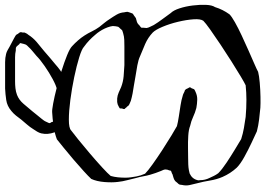

<svg xmlns="http://www.w3.org/2000/svg" viewBox="-168 -832 1066 771"><g transform="rotate(-90 365.5 -447.0)"><path d="M722 -117Q717 -101 710 -87Q703 -73 693 -59Q684 -50 661 -37Q638 -24 608 -10Q578 4 547.5 17.5Q517 31 494 41Q471 51 462 56Q447 60 418.5 62.5Q390 65 361.5 65.5Q333 66 318 65Q296 63 271 60Q246 57 223 51Q208 44 179 30.5Q150 17 121 1Q92 -15 77 -30Q54 -55 40 -87Q30 -110 25.5 -137.5Q21 -165 15 -187Q11 -203 7.5 -218.5Q4 -234 8 -250Q8 -255 10 -261Q11 -263 13 -265Q15 -267 16 -268Q18 -270 20.5 -273.5Q23 -277 25 -278Q30 -282 37.5 -284Q45 -286 51 -288Q53 -290 58.5 -291.5Q64 -293 65 -295Q66 -296 66 -300Q68 -304 69 -308Q70 -312 70 -316Q70 -320 68 -325Q66 -330 64 -334Q55 -356 49 -377Q45 -391 42.5 -405.5Q40 -420 36 -433Q32 -451 27 -469.5Q22 -488 20 -507Q17 -530 19.5 -561Q22 -592 32 -614Q42 -625 63.5 -644.5Q85 -664 110 -685.5Q135 -707 157.5 -725Q180 -743 191 -752Q214 -761 245.5 -765.5Q277 -770 299 -771Q308 -772 335 -767Q362 -762 397 -753Q432 -744 467 -733Q502 -722 529 -711Q556 -700 565 -691Q577 -680 588 -667.5Q599 -655 608 -641Q617 -627 624.5 -611.5Q632 -596 642 -582Q650 -572 658.5 -561.5Q667 -551 674 -540Q683 -527 691.5 -512.5Q700 -498 701 -482Q702 -478 702.5 -474.5Q703 -471 703 -468Q702 -464 700.5 -460Q699 -456 698 -453Q697 -452 697 -450.5Q697 -449 696 -448Q693 -445 689 -443Q686 -441 683.5 -439Q681 -437 678 -435Q673 -433 667.5 -432Q662 -431 657 -428Q655 -427 653 -425Q651 -423 649 -421Q648 -420 645 -418Q642 -416 640 -414Q639 -412 639 -408.5Q639 -405 639 -403L638 -392Q639 -385 643 -377.5Q647 -370 650 -363Q661 -345 673.5 -328.5Q686 -312 698 -295Q709 -284 717 -259.5Q725 -235 728.5 -206.5Q732 -178 731 -153.5Q730 -129 722 -117ZM610 -599Q600 -611 588.5 -622Q577 -633 563 -643Q554 -652 520 -662.5Q486 -673 440.5 -682.5Q395 -692 349.5 -698Q304 -704 270 -704Q236 -704 227 -695Q216 -687 190 -666Q164 -645 133.5 -619Q103 -593 78 -570Q53 -547 44 -536Q40 -522 38.5 -507Q37 -492 37 -477Q37 -466 38.5 -455Q40 -444 42 -433Q45 -416 53 -398Q64 -387 90.5 -368Q117 -349 148.5 -328.5Q180 -308 206.5 -292Q233 -276 244 -270Q259 -266 282 -262.5Q305 -259 327.5 -255.5Q350 -252 365 -247Q370 -246 374 -244Q378 -242 382 -240Q384 -239 386.5 -238.5Q389 -238 390 -236Q392 -235 393.5 -231.5Q395 -228 396 -226Q396 -225 398 -222.5Q400 -220 400 -219Q400 -215 396 -211Q395 -209 394 -205.5Q393 -202 391 -200Q390 -199 386.5 -197.5Q383 -196 381 -195Q366 -188 349.5 -188.5Q333 -189 317 -192Q298 -197 281 -205Q264 -213 245 -217Q230 -223 205 -224.5Q180 -226 155 -225.5Q130 -225 115 -225Q103 -225 90.5 -224.5Q78 -224 67 -222L54 -219Q32 -209 27 -187Q26 -185 26.5 -182Q27 -179 27 -177Q27 -157 36 -139Q40 -130 44.5 -121Q49 -112 55 -104Q70 -89 97 -71Q124 -53 150.5 -37Q177 -21 192 -12Q214 -5 236.5 -1Q259 3 281 6Q316 9 350 9Q378 9 408 6Q417 2 443 -13.5Q469 -29 503 -50.5Q537 -72 571.5 -95Q606 -118 632 -136.5Q658 -155 667 -164Q675 -175 673 -203.5Q671 -232 663 -265.5Q655 -299 643 -327.5Q631 -356 620 -367Q600 -386 574 -397.5Q548 -409 525 -418Q510 -425 488 -429Q466 -433 443.5 -436.5Q421 -440 406 -443Q391 -445 375.5 -448Q360 -451 346 -455Q342 -457 336.5 -459Q331 -461 327 -464Q325 -466 323.5 -468.5Q322 -471 320 -472Q319 -474 316.5 -476.5Q314 -479 313 -480Q312 -482 313 -485.5Q314 -489 315 -491Q315 -493 315 -496Q315 -499 316 -500Q317 -501 319.5 -502Q322 -503 323 -504Q331 -509 341 -510H355Q367 -509 378.5 -504Q390 -499 401 -494Q422 -486 444.5 -484Q467 -482 489 -481H564Q577 -481 590.5 -481.5Q604 -482 617 -486Q620 -487 623.5 -488Q627 -489 629 -490Q631 -492 633 -494.5Q635 -497 636 -498Q638 -500 640 -502Q642 -504 643 -506Q644 -508 644 -511Q644 -514 645 -516Q645 -519 645.5 -522Q646 -525 646 -527Q646 -530 645 -533Q644 -536 644 -538Q638 -560 624 -581Q619 -589 610 -599ZM545 -803Q532 -792 519 -780.5Q506 -769 492 -758Q481 -748 468.5 -739Q456 -730 442 -723Q432 -719 421.5 -716.5Q411 -714 400 -712Q388 -711 375.5 -710.5Q363 -710 350 -710Q335 -710 314 -710.5Q293 -711 272 -716Q251 -721 236 -735Q230 -741 226 -748Q222 -755 219 -762Q209 -789 215 -815Q217 -823 222 -831.5Q227 -840 232 -847Q240 -860 250 -871.5Q260 -883 270 -895Q278 -906 286.5 -916.5Q295 -927 305 -935Q325 -952 349 -955.5Q373 -959 395 -960H467Q484 -960 501 -960Q518 -960 534 -956Q542 -954 549 -950Q556 -946 563 -942L597 -924Q600 -922 604 -920Q608 -918 611 -915L615 -908Q617 -906 619 -903Q621 -900 621 -898Q622 -897 621 -894.5Q620 -892 620 -890Q620 -887 620 -884Q620 -881 618 -878Q617 -875 615 -872Q613 -869 611 -867Q599 -848 581.5 -833Q564 -818 545 -803ZM304 -851Q297 -842 289.5 -833Q282 -824 274 -814Q271 -810 267.5 -805.5Q264 -801 262 -796Q261 -793 258.5 -788.5Q256 -784 256 -781Q256 -780 257.5 -777.5Q259 -775 260 -774Q262 -765 265 -761Q267 -760 268 -760Q269 -760 270 -759Q274 -758 278 -756Q282 -754 286 -752Q295 -750 305.5 -750Q316 -750 326 -750Q342 -750 359 -750Q376 -750 392 -752Q407 -755 433 -769Q459 -783 485 -801Q511 -819 526 -834Q535 -842 544.5 -849.5Q554 -857 562 -866Q564 -868 567 -871Q570 -874 571 -876Q573 -880 574 -884.5Q575 -889 576 -893Q576 -895 577 -896.5Q578 -898 577 -899Q577 -901 575.5 -901.5Q574 -902 573 -903Q571 -905 568 -909Q565 -913 562 -915Q559 -917 555 -917Q551 -917 548 -917Q535 -920 520.5 -920Q506 -920 492 -920H423Q410 -920 396 -918.5Q382 -917 369 -912Q349 -904 334 -886.5Q319 -869 304 -851Z"/></g></svg>

Font: Rubik Vinyl
Style: Regular
Weight: 400
Designer: Hubert and Fischer, NaN
Foundry: Hubert and Fischer, NaN
Version: Version 2.200